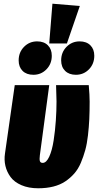

<svg xmlns="http://www.w3.org/2000/svg" viewBox="-20 -991 526 1030"><path d="M261.2 -971.2 408.2 -959 338.9 -757.8H244.1ZM179.2 -769Q215.8 -769 236.8 -748Q257.8 -727.1 257.8 -691.9Q257.8 -648.4 229.2 -619.1Q200.7 -589.8 159.2 -589.8Q122.1 -589.8 101.1 -610.8Q80.1 -631.8 80.1 -667Q80.1 -710.4 108.9 -739.7Q137.7 -769 179.2 -769ZM407.2 -769Q443.8 -769 464.8 -748Q485.8 -727.1 485.8 -691.9Q485.8 -648.4 457.3 -619.1Q428.7 -589.8 387.2 -589.8Q350.6 -589.8 329.3 -610.8Q308.1 -631.8 308.1 -667Q308.1 -710.4 336.9 -739.7Q365.7 -769 407.2 -769ZM456.1 -534.2Q460.9 -480.5 460.9 -445.8Q460.9 -394 459 -351.8Q457 -309.6 451.9 -264.9Q446.8 -220.2 437.3 -185.5Q427.7 -150.9 413.6 -117.4Q399.4 -84 378.4 -60.1Q357.4 -36.1 330.1 -17.8Q302.7 0.5 266.1 9.8Q229.5 19 185.1 19Q133.3 19 95 2.4Q56.6 -14.2 36.6 -41.5Q16.6 -68.8 9 -101.1Q1.5 -133.3 6.8 -168L59.1 -534.2H244.1L193.8 -158.2Q190.9 -135.7 194.1 -126.5Q197.3 -117.2 209 -117.2Q229 -117.2 244.4 -151.1Q259.8 -185.1 267.8 -238Q275.9 -291 279.5 -344Q283.2 -397 283.2 -446.8Q283.2 -464.8 280.8 -534.2Z"/></svg>

Font: Fira Sans Compressed Heavy
Style: Italic
Weight: 900
Width: 3
Italic angle: -8°
Designer: Carrois Corporate & Edenspiekermann AG
Foundry: Carrois Corporate GbR & Edenspiekermann AG
Version: Version 4.203;PS 004.203;hotconv 1.0.88;makeotf.lib2.5.64775